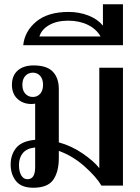

<svg xmlns="http://www.w3.org/2000/svg" viewBox="-20 -871 657 901"><path d="M557 -553V0H456Q432 -41 377 -90Q322 -139 256 -163V-129Q256 -65 230 -27.5Q204 10 136 10Q80 10 55 -21.5Q30 -53 30 -99Q30 -145 56 -177Q82 -209 145 -215V-385Q141 -383 127 -383Q88 -383 62 -407Q36 -431 36 -473Q36 -516 63 -540Q90 -564 138 -564Q200 -564 228 -534.5Q256 -505 256 -453V-203Q317 -186 369 -150Q421 -114 446 -82V-553ZM182 -473Q182 -500 168.5 -515Q155 -530 134 -530Q113 -530 99 -515Q85 -500 85 -473Q85 -446 99 -431Q113 -416 134 -416Q155 -416 168.5 -431Q182 -446 182 -473ZM145 -86V-179Q106 -175 87.5 -153Q69 -131 69 -97Q69 -67 79.5 -48.5Q90 -30 109 -30Q145 -30 145 -86Z M302 -815Q351 -815 394 -798.5Q437 -782 463 -751V-851H557V-659H89Q96 -725 150.5 -770Q205 -815 302 -815ZM452 -700Q432 -735 392 -754.5Q352 -774 300 -774Q247 -774 211 -753.5Q175 -733 165 -700Z"/></svg>

Font: Trirong Medium
Style: Regular
Weight: 500
Designer: Katatrad Team
Foundry: CadsonDemak
Version: Version 1.001